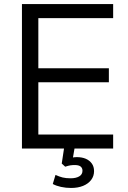

<svg xmlns="http://www.w3.org/2000/svg" viewBox="-20 -725 623 937"><path d="M87.1 0V-705H532.2V-636.4H167.1V-392H511.3V-323.4H167.1V-68.6H532.2V0ZM326.9 192.3Q301.1 192.3 277.5 187.1Q254 181.9 237.6 172.9L250.8 128.6Q269.4 137.1 285.5 141.1Q301.7 145.1 324.3 145.1Q350.8 145.1 366.7 135.7Q382.5 126.4 382.5 108.2Q382.5 95.1 373.5 87.7Q364.5 80.4 344.5 80.4Q334 80.4 323.6 81.9Q313.3 83.5 298.2 88.5L281.3 73.2L295.4 -20H347L334 55.5L309.4 49.2Q321.4 45.8 333.1 43.8Q344.9 41.8 354.9 41.8Q379.7 41.8 398.4 49.7Q417 57.7 428 72.9Q439 88.1 439 110.1Q439 134.5 424.8 153.2Q410.6 171.9 385.4 182.1Q360.3 192.3 326.9 192.3Z"/></svg>

Font: Nunito Sans 12pt ExtraLight
Style: Regular
Weight: 200
Designer: Vernon Adams
Foundry: Vernon Adams
Version: Version 3.101;gftools[0.9.27]